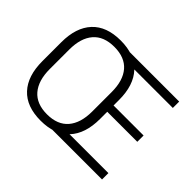

<svg xmlns="http://www.w3.org/2000/svg" viewBox="-139 -879 1119 1119"><g transform="rotate(45 421.0 -319.5)"><path d="M294 11Q177.5 11 116.8 -54.5Q56 -120 56 -241.5V-398Q56 -519 116.8 -584.5Q177.5 -650 294 -650Q410 -650 471 -584.5Q532 -519 532 -398V-241.5Q532 -120 471 -54.5Q410 11 294 11ZM294 -41.5Q380.5 -41.5 424.8 -93.2Q469 -145 469 -239.5V-400Q469 -495 424.8 -546.2Q380.5 -597.5 294 -597.5Q207.5 -597.5 163.2 -546.2Q119 -495 119 -400V-239.5Q119 -145 163.2 -93.2Q207.5 -41.5 294 -41.5ZM789.5 0H370V-52.5H789.5ZM779.5 -300.5H479.5V-352.5H779.5ZM786.5 -586.5H369.5V-639H786.5Z"/></g></svg>

Font: Anek Kannada Medium Light
Style: Regular
Weight: 300
Version: Version 1.003